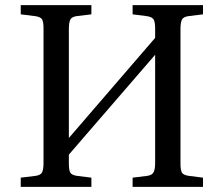

<svg xmlns="http://www.w3.org/2000/svg" viewBox="-20 -730 874 750"><path d="M61 0V-36L119 -43Q140 -46 145 -58Q150 -70 150 -94V-620Q150 -644 144.5 -654Q139 -664 117 -667L61 -674V-710H337V-674L279 -667Q259 -664 254 -652Q249 -640 249 -616V-191L586 -582V-620Q586 -644 580 -654Q574 -664 553 -667L498 -674V-710H773V-674L716 -667Q695 -664 690 -652Q685 -640 685 -616V-90Q685 -66 690.5 -56Q696 -46 718 -43L773 -36V0H498V-36L555 -43Q575 -46 580.5 -58Q586 -70 586 -94V-516L249 -126V-90Q249 -66 254.5 -56Q260 -46 281 -43L337 -36V0Z"/></svg>

Font: Literata 36pt
Style: Regular
Weight: 400
Designer: Latin by Veronika Burian and Jose Scaglione. Greek by Irene Vlachou. Cyrillic by Vera Evstafieva.
Foundry: TypeTogether
Version: Version 3.002